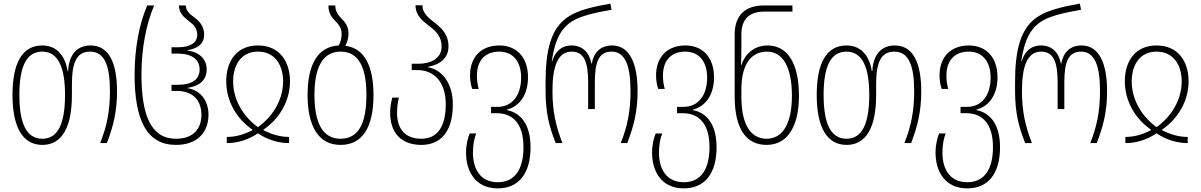

<svg xmlns="http://www.w3.org/2000/svg" viewBox="-20 -790 6630 1060"><path d="M214 10C323 10 377 -89 377 -265V-323C377 -441 401 -505 477 -505C558 -505 587 -427 587 -286C587 -178 570 -92 533 0H570C606 -94 626 -174 626 -286C626 -440 583 -539 480 -539C409 -539 361 -493 356 -398H353C338 -494 284 -539 213 -539C103 -539 49 -442 49 -266C49 -88 105 10 214 10ZM214 -24C126 -24 87 -108 87 -266C87 -419 124 -505 213 -505C301 -505 339 -419 339 -266C339 -108 300 -24 214 -24Z M952 10C1067 10 1131 -58 1131 -156C1131 -237 1085 -292 1016 -303V-305C1079 -315 1121 -345 1121 -407C1121 -462 1083 -502 1016 -511V-513C1083 -524 1107 -557 1107 -598C1107 -645 1081 -673 1054 -693C1028 -712 1006 -730 1006 -760H968C968 -716 997 -694 1025 -672C1048 -655 1069 -634 1069 -598C1069 -553 1029 -529 963 -529H927V-494H963C1037 -494 1082 -463 1082 -407C1082 -352 1041 -322 964 -322H927V-288H957C1039 -288 1092 -241 1092 -156C1092 -78 1046 -24 952 -24C813 -24 761 -154 761 -379C761 -523 787 -656 831 -760H793C750 -663 723 -524 723 -379C723 -123 792 10 952 10Z M1232 0C1293 0 1352 -19 1404 -54C1456 -19 1516 0 1576 0V-34C1529 -34 1480 -47 1434 -72V-74C1521 -133 1581 -231 1581 -341C1581 -452 1522 -539 1404 -539C1286 -539 1229 -452 1229 -341C1229 -231 1287 -133 1374 -74V-72C1328 -47 1280 -34 1232 -34ZM1404 -88C1325 -145 1267 -237 1267 -341C1267 -429 1310 -505 1404 -505C1499 -505 1543 -429 1543 -341C1543 -237 1484 -145 1404 -88Z M1887 -537C1898 -559 1904 -581 1904 -605C1904 -646 1884 -669 1863 -690C1846 -708 1831 -728 1831 -760H1793C1793 -714 1814 -691 1835 -670C1851 -652 1866 -635 1866 -604C1866 -581 1861 -558 1850 -539C1736 -533 1678 -436 1678 -266C1678 -90 1740 10 1860 10C1982 10 2042 -89 2042 -265C2042 -420 1995 -524 1887 -537ZM1860 -24C1761 -24 1716 -112 1716 -266C1716 -419 1762 -505 1861 -505C1964 -505 2003 -411 2003 -266C2003 -108 1959 -24 1860 -24Z M2306 10C2415 10 2480 -66 2480 -213C2480 -340 2413 -407 2342 -419V-421C2413 -434 2456 -471 2456 -534C2456 -599 2419 -634 2382 -663C2345 -692 2312 -717 2312 -761H2274C2274 -703 2314 -674 2354 -643C2388 -617 2418 -587 2418 -533C2418 -468 2360 -438 2290 -438H2253V-403H2286C2370 -403 2441 -344 2441 -214C2441 -93 2396 -24 2306 -24C2226 -24 2172 -68 2172 -168C2172 -201 2177 -228 2182 -251H2146C2139 -226 2134 -199 2134 -167C2134 -53 2199 10 2306 10Z M2728 250C2843 250 2909 169 2909 23C2909 -102 2856 -167 2779 -182V-185C2852 -204 2895 -271 2895 -363C2895 -476 2830 -539 2737 -539C2639 -539 2575 -478 2575 -373C2575 -345 2580 -319 2587 -299H2623C2618 -317 2613 -342 2613 -372C2613 -464 2666 -505 2736 -505C2810 -505 2857 -453 2857 -362C2857 -261 2806 -200 2727 -200H2691V-165H2723C2807 -165 2870 -112 2870 22C2870 143 2824 216 2728 216C2638 216 2591 151 2591 52C2591 5 2600 -31 2609 -53H2573C2564 -33 2553 6 2553 53C2553 159 2607 250 2728 250Z M3048 0H3085C3049 -93 3030 -175 3030 -287C3030 -425 3060 -505 3136 -505C3205 -505 3227 -446 3227 -336V-188H3264V-336C3264 -447 3286 -505 3356 -505C3432 -505 3461 -427 3461 -287C3461 -178 3444 -92 3407 0H3443C3479 -94 3500 -174 3500 -287C3500 -440 3456 -539 3359 -539C3294 -539 3258 -499 3247 -439H3245C3234 -499 3197 -539 3135 -539C3094 -539 3052 -522 3028 -452H3026C3045 -577 3080 -638 3146 -677C3190 -703 3273 -722 3356 -736L3350 -770C3255 -754 3174 -733 3126 -703C3018 -640 2992 -506 2992 -335V-288C2992 -171 3011 -92 3048 0Z M3755 250C3870 250 3936 169 3936 23C3936 -102 3883 -167 3806 -182V-185C3879 -204 3922 -271 3922 -363C3922 -476 3857 -539 3764 -539C3666 -539 3602 -478 3602 -373C3602 -345 3607 -319 3614 -299H3650C3645 -317 3640 -342 3640 -372C3640 -464 3693 -505 3763 -505C3837 -505 3884 -453 3884 -362C3884 -261 3833 -200 3754 -200H3718V-165H3750C3834 -165 3897 -112 3897 22C3897 143 3851 216 3755 216C3665 216 3618 151 3618 52C3618 5 3627 -31 3636 -53H3600C3591 -33 3580 6 3580 53C3580 159 3634 250 3755 250Z M4212 10C4335 10 4391 -104 4391 -261C4391 -443 4326 -539 4218 -539C4140 -539 4091 -487 4073 -431H4071C4072 -458 4073 -489 4073 -513V-599C4073 -685 4117 -726 4200 -726H4355V-760H4198C4097 -760 4036 -708 4036 -600V-257C4036 -74 4103 10 4212 10ZM4212 -24C4121 -24 4073 -108 4073 -256V-297C4073 -427 4122 -505 4214 -505C4302 -505 4352 -420 4352 -261C4352 -112 4304 -24 4212 -24Z M4654 10C4763 10 4817 -89 4817 -265V-323C4817 -441 4841 -505 4917 -505C4998 -505 5027 -427 5027 -286C5027 -178 5010 -92 4973 0H5010C5046 -94 5066 -174 5066 -286C5066 -440 5023 -539 4920 -539C4849 -539 4801 -493 4796 -398H4793C4778 -494 4724 -539 4653 -539C4543 -539 4489 -442 4489 -266C4489 -88 4545 10 4654 10ZM4654 -24C4566 -24 4527 -108 4527 -266C4527 -419 4564 -505 4653 -505C4741 -505 4779 -419 4779 -266C4779 -108 4740 -24 4654 -24Z M5320 250C5435 250 5501 169 5501 23C5501 -102 5448 -167 5371 -182V-185C5444 -204 5487 -271 5487 -363C5487 -476 5422 -539 5329 -539C5231 -539 5167 -478 5167 -373C5167 -345 5172 -319 5179 -299H5215C5210 -317 5205 -342 5205 -372C5205 -464 5258 -505 5328 -505C5402 -505 5449 -453 5449 -362C5449 -261 5398 -200 5319 -200H5283V-165H5315C5399 -165 5462 -112 5462 22C5462 143 5416 216 5320 216C5230 216 5183 151 5183 52C5183 5 5192 -31 5201 -53H5165C5156 -33 5145 6 5145 53C5145 159 5199 250 5320 250Z M5640 0H5677C5641 -93 5622 -175 5622 -287C5622 -425 5652 -505 5728 -505C5797 -505 5819 -446 5819 -336V-188H5856V-336C5856 -447 5878 -505 5948 -505C6024 -505 6053 -427 6053 -287C6053 -178 6036 -92 5999 0H6035C6071 -94 6092 -174 6092 -287C6092 -440 6048 -539 5951 -539C5886 -539 5850 -499 5839 -439H5837C5826 -499 5789 -539 5727 -539C5686 -539 5644 -522 5620 -452H5618C5637 -577 5672 -638 5738 -677C5782 -703 5865 -722 5948 -736L5942 -770C5847 -754 5766 -733 5718 -703C5610 -640 5584 -506 5584 -335V-288C5584 -171 5603 -92 5640 0Z M6193 0C6254 0 6313 -19 6365 -54C6417 -19 6477 0 6537 0V-34C6490 -34 6441 -47 6395 -72V-74C6482 -133 6542 -231 6542 -341C6542 -452 6483 -539 6365 -539C6247 -539 6190 -452 6190 -341C6190 -231 6248 -133 6335 -74V-72C6289 -47 6241 -34 6193 -34ZM6365 -88C6286 -145 6228 -237 6228 -341C6228 -429 6271 -505 6365 -505C6460 -505 6504 -429 6504 -341C6504 -237 6445 -145 6365 -88Z"/></svg>

Font: Noto Sans Georgian Condensed ExtraLight
Style: Regular
Weight: 200
Width: 3
Designer: Monotype Design Team, Akaki Razmadze
Foundry: Google LLC
Version: Version 2.005